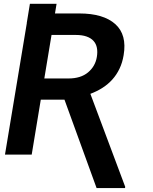

<svg xmlns="http://www.w3.org/2000/svg" viewBox="-20 -797 789 990"><path d="M5.7 0 118.3 -677.9H117.9L134.2 -777.3H271.7L263.5 -727.6H389.2Q513.1 -727.6 574.6 -672.6Q635.3 -617.9 617.5 -512.8Q611.2 -474.1 596.2 -442.8Q581.3 -411.6 559.3 -387.1Q537.3 -362.6 508.7 -344.3Q480.1 -326 446 -313.2L625.7 166.5L624.6 172.6H478L312.5 -283H190.3L143.5 0ZM333.1 -392.4Q396.3 -392.4 433.9 -423.7Q471.6 -455.3 479.4 -503.6Q483.7 -529.5 479.6 -550.4Q475.5 -571.4 462.2 -586.1Q448.9 -600.9 426.1 -608.8Q403.4 -616.8 370.4 -616.8H245.7L208.5 -392.4Z"/></svg>

Font: Inter P Semi Bold
Style: Italic
Weight: 600
Italic angle: 9.39999°
Designer: Rasmus Andersson
Foundry: rsms
Version: Version 3.018;git-588b23468